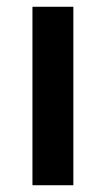

<svg xmlns="http://www.w3.org/2000/svg" viewBox="-20 -548 313 568"><path d="M76 -528H197V0H76Z"/></svg>

Font: Be Vietnam SemiBold
Style: Regular
Weight: 600
Designer: Gabriel Lam
Foundry: TypeRant
Version: Version 4.000